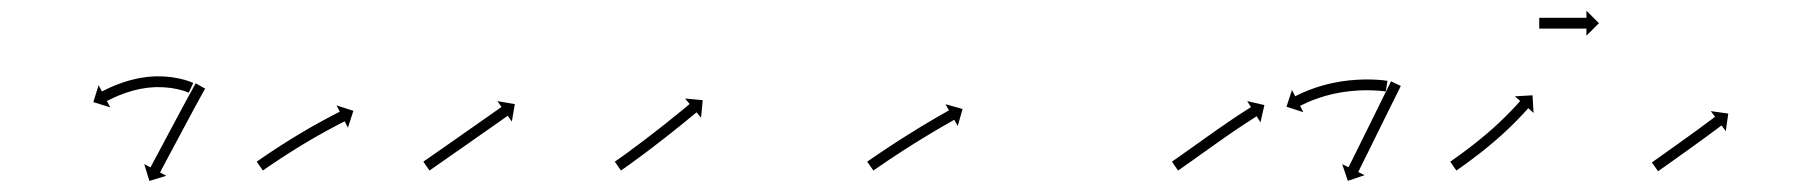

<svg xmlns="http://www.w3.org/2000/svg" viewBox="-20 -394 3336 356"><path d="M328.8 -222.6C329.2 -222.4 329.6 -222.2 330 -222.1L338.3 -240.2C337.8 -240.4 337.4 -240.7 336.9 -240.9C336.9 -240.9 336.8 -240.9 336.8 -240.9C336.8 -240.9 336.7 -240.9 336.7 -240.9C335.1 -241.6 333.4 -242.3 331.7 -242.9C331.7 -242.9 331.7 -242.9 331.6 -242.9C331.6 -243 331.5 -243 331.5 -243C328.9 -243.9 326.2 -244.8 323.5 -245.6C323.5 -245.6 323.4 -245.6 323.4 -245.6C323.3 -245.6 323.3 -245.7 323.3 -245.7C319.7 -246.7 316.2 -247.6 312.6 -248.4C312.6 -248.4 312.5 -248.4 312.5 -248.4C312.4 -248.4 312.4 -248.4 312.4 -248.4C308.1 -249.3 303.8 -250.1 299.5 -250.7C299.5 -250.7 299.4 -250.7 299.4 -250.7C299.3 -250.7 299.2 -250.8 299.2 -250.8C294.4 -251.4 289.6 -251.8 284.7 -252.2C284.7 -252.2 284.6 -252.2 284.6 -252.2C284.5 -252.2 284.4 -252.2 284.4 -252.2C279.2 -252.4 274 -252.5 268.8 -252.5C268.8 -252.5 268.8 -252.5 268.7 -252.5C268.6 -252.5 268.5 -252.5 268.5 -252.5C263.2 -252.2 257.8 -251.9 252.5 -251.3C252.5 -251.3 252.4 -251.3 252.3 -251.3C252.2 -251.3 252.2 -251.3 252.2 -251.3C246.8 -250.6 241.5 -249.8 236.2 -248.8C236.2 -248.8 236.2 -248.8 236.1 -248.8C236 -248.7 236 -248.7 236 -248.7C230.9 -247.6 225.8 -246.4 220.7 -245.1C220.7 -245.1 220.7 -245.1 220.6 -245.1C220.6 -245.1 220.5 -245 220.5 -245C215.8 -243.7 211.1 -242.2 206.5 -240.7C206.5 -240.7 206.4 -240.7 206.4 -240.6C206.4 -240.6 206.3 -240.6 206.3 -240.6C202.2 -239.1 198.1 -237.6 194 -236C194 -236 193.9 -236 193.9 -235.9C193.9 -235.9 193.8 -235.9 193.8 -235.9C190.4 -234.5 187 -233 183.6 -231.5C183.6 -231.5 183.6 -231.5 183.6 -231.5C183.5 -231.5 183.5 -231.5 183.5 -231.5C180.9 -230.2 178.3 -229 175.7 -227.8C175.7 -227.8 175.7 -227.8 175.7 -227.7C175.7 -227.7 175.7 -227.7 175.7 -227.7C174 -226.9 172.4 -226.1 170.7 -225.2L170.7 -225.2L170.7 -225.2C170.1 -224.9 169.5 -224.6 169 -224.3L162.8 -236L153.1 -204.7L184.4 -194.9L178.3 -206.6C178.8 -206.9 179.4 -207.2 179.9 -207.5L179.9 -207.5L179.9 -207.5C181.5 -208.3 183 -209.1 184.6 -209.8C184.6 -209.8 184.6 -209.8 184.6 -209.8C184.5 -209.8 184.5 -209.8 184.5 -209.8C187 -211 189.4 -212.2 191.9 -213.3C191.9 -213.3 191.9 -213.3 191.9 -213.3C191.8 -213.3 191.8 -213.3 191.8 -213.3C195 -214.7 198.3 -216.1 201.5 -217.5C201.5 -217.5 201.5 -217.4 201.4 -217.4C201.4 -217.4 201.4 -217.4 201.4 -217.4C205.2 -218.9 209.1 -220.4 213 -221.8C213 -221.8 213 -221.8 212.9 -221.7C212.9 -221.7 212.8 -221.7 212.8 -221.7C217.2 -223.2 221.6 -224.6 226 -225.8C226 -225.8 226 -225.8 225.9 -225.8C225.9 -225.8 225.8 -225.8 225.8 -225.8C230.6 -227 235.3 -228.2 240.1 -229.2C240.1 -229.2 240.1 -229.2 240 -229.1C239.9 -229.1 239.9 -229.1 239.9 -229.1C244.8 -230 249.8 -230.8 254.7 -231.5C254.7 -231.5 254.7 -231.4 254.6 -231.4C254.5 -231.4 254.5 -231.4 254.5 -231.4C259.4 -231.9 264.4 -232.3 269.4 -232.5C269.4 -232.5 269.3 -232.5 269.2 -232.5C269.1 -232.5 269.1 -232.5 269.1 -232.5C273.9 -232.5 278.7 -232.4 283.5 -232.2C283.5 -232.2 283.5 -232.2 283.4 -232.2C283.3 -232.2 283.3 -232.2 283.3 -232.2C287.8 -231.9 292.3 -231.5 296.7 -230.9C296.7 -230.9 296.7 -230.9 296.6 -230.9C296.5 -230.9 296.5 -231 296.5 -231C300.5 -230.3 304.4 -229.6 308.3 -228.8C308.3 -228.8 308.3 -228.9 308.2 -228.9C308.2 -228.9 308.1 -228.9 308.1 -228.9C311.4 -228.1 314.6 -227.3 317.9 -226.4C317.9 -226.4 317.8 -226.4 317.8 -226.4C317.7 -226.5 317.7 -226.5 317.7 -226.5C320.1 -225.7 322.5 -225 324.9 -224.1C324.9 -224.1 324.8 -224.1 324.8 -224.2C324.7 -224.2 324.7 -224.2 324.7 -224.2C326.1 -223.6 327.5 -223.1 328.9 -222.5C328.9 -222.5 328.9 -222.5 328.9 -222.5C328.8 -222.6 328.8 -222.6 328.8 -222.6ZM359.3 -228C359.7 -228.6 360 -229.1 360.3 -229.7L342.9 -239.5C342.5 -238.9 342.2 -238.4 341.9 -237.8L341.9 -237.8L341.9 -237.8C341 -236.1 340.1 -234.5 339.2 -232.9L339.2 -232.9L339.2 -232.9C337.8 -230.3 336.4 -227.8 335 -225.2L335 -225.2L335 -225.2C333.1 -221.9 331.3 -218.6 329.5 -215.3L329.5 -215.3L329.5 -215.3C327.4 -211.4 325.3 -207.5 323.1 -203.5C320.8 -199.1 318.4 -194.8 316 -190.4C313.5 -185.7 311 -181 308.5 -176.3C305.9 -171.4 303.3 -166.6 300.7 -161.7C298.1 -156.9 295.5 -152 292.9 -147.2C290.4 -142.5 287.9 -137.8 285.4 -133.1C283 -128.7 280.7 -124.3 278.4 -119.9C276.3 -115.9 274.2 -112 272.1 -108C270.3 -104.7 268.5 -101.4 266.7 -98.1C265.4 -95.5 264 -92.9 262.6 -90.3C261.8 -88.7 260.9 -87 260 -85.4C259.7 -84.8 259.4 -84.2 259.1 -83.6L247.4 -89.8L257 -58.5L288.4 -68.1L276.7 -74.2C277 -74.8 277.4 -75.4 277.7 -76C278.5 -77.7 279.4 -79.3 280.3 -81C281.7 -83.5 283 -86.1 284.4 -88.7C286.2 -92 287.9 -95.3 289.7 -98.7C291.8 -102.6 293.9 -106.5 296 -110.5C298.4 -114.9 300.7 -119.3 303 -123.7C305.5 -128.4 308.1 -133.1 310.6 -137.8C313.1 -142.6 315.7 -147.5 318.3 -152.3C320.9 -157.1 323.5 -162 326.1 -166.8C328.6 -171.5 331.1 -176.2 333.7 -180.9C336 -185.3 338.4 -189.6 340.7 -194C342.9 -197.9 345 -201.8 347.1 -205.7L347.1 -205.7L347.1 -205.7C348.9 -209 350.7 -212.3 352.5 -215.6L352.5 -215.6L352.5 -215.6C353.9 -218.1 355.3 -220.7 356.7 -223.2L356.7 -223.2L356.7 -223.2C357.6 -224.8 358.5 -226.4 359.4 -228L359.4 -228Z M457.6 -95.4C457.1 -95 456.5 -94.6 456 -94.2L467.4 -77.8C468 -78.2 468.5 -78.6 469.1 -79C470.6 -80 472.1 -81.1 473.7 -82.2L473.7 -82.2L473.7 -82.2C476.1 -83.8 478.5 -85.5 480.9 -87.1L480.9 -87.1L480.9 -87.1C484 -89.2 487.1 -91.3 490.3 -93.5L490.3 -93.4L490.3 -93.4C494 -95.9 497.7 -98.4 501.5 -100.9L501.4 -100.8L501.4 -100.8C505.6 -103.6 509.8 -106.3 514 -109L514 -109L514 -109C518.5 -111.8 523 -114.7 527.6 -117.5L527.5 -117.5L527.5 -117.5C532.2 -120.4 536.9 -123.3 541.6 -126.2L541.6 -126.2L541.6 -126.1C546.3 -129 551.1 -131.8 555.8 -134.6L555.8 -134.6L555.8 -134.6C560.4 -137.3 565.1 -139.9 569.7 -142.6L569.7 -142.6L569.7 -142.6C574 -145 578.4 -147.5 582.8 -149.9L582.8 -149.9L582.7 -149.9C586.7 -152 590.6 -154.2 594.6 -156.3L594.5 -156.3L594.5 -156.3C597.9 -158 601.2 -159.8 604.6 -161.6L604.6 -161.6L604.5 -161.6C607.1 -162.9 609.7 -164.3 612.3 -165.6L612.3 -165.6L612.3 -165.6C614 -166.5 615.6 -167.3 617.3 -168.2C617.9 -168.5 618.5 -168.8 619.1 -169.1L625.1 -157.3L635.2 -188.5L604 -198.6L610 -186.9C609.4 -186.6 608.8 -186.3 608.2 -186C606.5 -185.1 604.8 -184.2 603.1 -183.4L603.1 -183.4L603.1 -183.4C600.5 -182 597.9 -180.7 595.3 -179.3L595.3 -179.3L595.3 -179.3C591.9 -177.5 588.5 -175.7 585.1 -173.9L585.1 -173.9L585.1 -173.9C581.1 -171.8 577.1 -169.6 573.1 -167.4L573.1 -167.4L573.1 -167.4C568.7 -164.9 564.3 -162.5 559.8 -160L559.8 -160L559.8 -160C555.1 -157.3 550.4 -154.6 545.7 -151.9L545.7 -151.9L545.7 -151.8C540.9 -149 536.1 -146.2 531.3 -143.3L531.3 -143.3L531.3 -143.3C526.5 -140.4 521.7 -137.5 517 -134.5L517 -134.5L517 -134.5C512.4 -131.6 507.8 -128.7 503.2 -125.8L503.2 -125.8L503.2 -125.8C499 -123.1 494.7 -120.3 490.5 -117.6L490.5 -117.6L490.5 -117.6C486.7 -115.1 482.9 -112.6 479.2 -110.1L479.1 -110.1L479.1 -110.1C476 -107.9 472.8 -105.8 469.6 -103.6L469.6 -103.6L469.6 -103.6C467.2 -102 464.8 -100.3 462.3 -98.6L462.3 -98.6L462.3 -98.6C460.8 -97.5 459.2 -96.5 457.6 -95.4Z M766.6 -95.4C766.1 -95 765.5 -94.6 765 -94.2L776.4 -77.8C777 -78.2 777.5 -78.6 778.1 -79C779.6 -80 781.1 -81.1 782.7 -82.2C785.1 -83.8 787.4 -85.5 789.8 -87.2C792.9 -89.3 796 -91.5 799.1 -93.7C802.8 -96.2 806.4 -98.8 810.1 -101.3C814.2 -104.2 818.3 -107 822.3 -109.9C826.7 -112.9 831.1 -116 835.4 -119C840 -122.2 844.5 -125.4 849 -128.5C853.5 -131.7 858 -134.8 862.5 -138C866.9 -141 871.2 -144.1 875.6 -147.2C879.7 -150 883.8 -152.9 887.8 -155.7C891.5 -158.3 895.1 -160.9 898.8 -163.4C901.9 -165.6 905 -167.8 908.1 -169.9C910.4 -171.6 912.8 -173.3 915.2 -175C916.7 -176.1 918.3 -177.1 919.8 -178.2C920.3 -178.6 920.9 -179 921.4 -179.4L929 -168.6L934.6 -200.9L902.3 -206.5L909.9 -195.7C909.3 -195.3 908.8 -194.9 908.3 -194.6C906.7 -193.5 905.2 -192.4 903.7 -191.3C901.3 -189.7 898.9 -188 896.5 -186.3C893.5 -184.1 890.4 -182 887.3 -179.8C883.6 -177.2 880 -174.7 876.3 -172.1C872.3 -169.2 868.2 -166.4 864.1 -163.5C859.7 -160.5 855.4 -157.4 851 -154.4C846.5 -151.2 842 -148.1 837.5 -144.9C833 -141.7 828.5 -138.6 824 -135.4C819.6 -132.4 815.3 -129.3 810.9 -126.3C806.8 -123.4 802.7 -120.6 798.6 -117.7C795 -115.2 791.3 -112.6 787.7 -110.1C784.6 -107.9 781.5 -105.7 778.4 -103.6C776 -101.9 773.6 -100.2 771.2 -98.6C769.7 -97.5 768.1 -96.4 766.6 -95.4Z M1121.6 -95.4C1121.1 -95 1120.5 -94.6 1120 -94.2L1131.4 -77.8C1132 -78.2 1132.5 -78.6 1133.1 -79L1133.1 -79L1133.1 -79C1134.6 -80 1136.1 -81.1 1137.6 -82.2L1137.7 -82.2L1137.7 -82.2C1140 -83.9 1142.4 -85.5 1144.7 -87.2L1144.8 -87.2L1144.8 -87.2C1147.8 -89.4 1150.9 -91.6 1153.9 -93.9L1153.9 -93.9L1153.9 -93.9C1157.5 -96.5 1161.1 -99.1 1164.7 -101.8L1164.7 -101.8L1164.7 -101.8C1168.7 -104.7 1172.7 -107.7 1176.7 -110.7L1176.7 -110.7L1176.7 -110.7C1181 -113.9 1185.2 -117.1 1189.4 -120.3L1189.5 -120.4L1189.5 -120.4C1193.8 -123.7 1198.2 -127 1202.5 -130.4L1202.5 -130.4L1202.5 -130.4C1206.9 -133.8 1211.2 -137.2 1215.5 -140.5L1215.6 -140.5L1215.6 -140.6C1219.7 -143.8 1223.9 -147.1 1228.1 -150.4L1228.1 -150.5L1228.1 -150.5C1232 -153.6 1235.9 -156.7 1239.8 -159.8L1239.8 -159.8L1239.8 -159.8C1243.2 -162.6 1246.7 -165.4 1250.2 -168.2L1250.2 -168.2L1250.2 -168.2C1253.1 -170.6 1256 -173 1258.9 -175.4L1258.9 -175.4L1258.9 -175.4C1261.2 -177.2 1263.4 -179.1 1265.7 -180.9L1265.7 -180.9L1265.7 -180.9C1267.1 -182.1 1268.5 -183.3 1270 -184.5C1270.5 -185 1271 -185.4 1271.5 -185.8L1279.9 -175.7L1282.9 -208.3L1250.2 -211.3L1258.7 -201.2C1258.2 -200.7 1257.7 -200.3 1257.2 -199.9C1255.7 -198.7 1254.3 -197.5 1252.9 -196.3L1252.9 -196.3L1252.9 -196.3C1250.7 -194.5 1248.4 -192.7 1246.2 -190.8L1246.2 -190.8L1246.2 -190.8C1243.3 -188.5 1240.4 -186.1 1237.5 -183.7L1237.5 -183.7L1237.5 -183.7C1234.1 -180.9 1230.7 -178.1 1227.2 -175.4L1227.2 -175.4L1227.2 -175.4C1223.4 -172.3 1219.5 -169.2 1215.6 -166.1L1215.7 -166.1L1215.7 -166.1C1211.5 -162.8 1207.4 -159.5 1203.2 -156.3L1203.2 -156.3L1203.2 -156.3C1198.9 -152.9 1194.6 -149.6 1190.3 -146.2L1190.3 -146.2L1190.3 -146.2C1186 -142.9 1181.7 -139.6 1177.3 -136.3L1177.3 -136.3L1177.3 -136.3C1173.1 -133.1 1168.9 -129.9 1164.7 -126.7L1164.7 -126.7L1164.7 -126.7C1160.8 -123.7 1156.8 -120.8 1152.8 -117.9L1152.8 -117.9L1152.8 -117.9C1149.3 -115.2 1145.7 -112.6 1142.2 -110L1142.2 -110L1142.2 -110C1139.2 -107.8 1136.1 -105.7 1133.1 -103.5L1133.1 -103.5L1133.1 -103.5C1130.8 -101.8 1128.5 -100.2 1126.1 -98.5L1126.1 -98.5L1126.1 -98.5C1124.6 -97.5 1123.1 -96.4 1121.6 -95.4L1121.6 -95.4Z M1589.6 -95.4C1589.1 -95 1588.5 -94.6 1588 -94.2L1599.4 -77.8C1600 -78.2 1600.5 -78.6 1601.1 -79C1602.6 -80 1604.1 -81.1 1605.7 -82.2L1605.7 -82.2L1605.7 -82.2C1608.1 -83.8 1610.5 -85.5 1612.9 -87.1L1612.9 -87.1L1612.9 -87.1C1616 -89.2 1619.1 -91.4 1622.3 -93.5L1622.2 -93.5L1622.2 -93.5C1625.9 -96 1629.7 -98.5 1633.4 -100.9L1633.4 -100.9L1633.4 -100.9C1637.5 -103.7 1641.7 -106.4 1645.9 -109.2L1645.9 -109.2L1645.9 -109.2C1650.3 -112.1 1654.8 -115 1659.3 -117.9L1659.3 -117.9L1659.3 -117.8C1663.9 -120.8 1668.6 -123.8 1673.3 -126.7L1673.3 -126.7L1673.2 -126.7C1677.9 -129.6 1682.6 -132.5 1687.3 -135.4L1687.3 -135.4L1687.3 -135.4C1691.8 -138.2 1696.4 -141 1701 -143.7L1700.9 -143.7L1700.9 -143.7C1705.2 -146.3 1709.5 -148.9 1713.8 -151.4L1713.8 -151.4L1713.8 -151.4C1717.6 -153.7 1721.5 -155.9 1725.4 -158.2L1725.4 -158.2L1725.3 -158.2C1728.6 -160.1 1731.9 -162 1735.2 -163.8L1735.2 -163.8L1735.2 -163.8C1737.7 -165.3 1740.2 -166.7 1742.8 -168.2L1742.8 -168.2L1742.8 -168.2C1744.4 -169.1 1746 -170 1747.7 -170.9C1748.2 -171.2 1748.8 -171.6 1749.4 -171.9L1755.8 -160.4L1764.8 -191.9L1733.2 -200.8L1739.6 -189.3C1739.1 -189 1738.5 -188.7 1737.9 -188.4C1736.2 -187.4 1734.6 -186.5 1732.9 -185.6L1732.9 -185.6L1732.9 -185.6C1730.4 -184.1 1727.8 -182.7 1725.3 -181.2L1725.2 -181.2L1725.2 -181.2C1721.9 -179.3 1718.6 -177.4 1715.3 -175.5L1715.3 -175.5L1715.3 -175.5C1711.4 -173.2 1707.5 -170.9 1703.6 -168.6L1703.6 -168.6L1703.6 -168.6C1699.3 -166 1694.9 -163.5 1690.6 -160.9L1690.6 -160.9L1690.6 -160.9C1686 -158.1 1681.4 -155.3 1676.8 -152.5L1676.8 -152.5L1676.8 -152.4C1672.1 -149.5 1667.3 -146.6 1662.6 -143.6L1662.6 -143.6L1662.6 -143.6C1657.9 -140.7 1653.2 -137.7 1648.5 -134.7L1648.5 -134.7L1648.5 -134.7C1644 -131.8 1639.5 -128.9 1635 -125.9L1634.9 -125.9L1634.9 -125.9C1630.7 -123.2 1626.5 -120.4 1622.3 -117.6L1622.3 -117.6L1622.3 -117.6C1618.5 -115.1 1614.8 -112.6 1611.1 -110.1L1611.1 -110.1L1611 -110C1607.9 -107.9 1604.7 -105.8 1601.6 -103.6L1601.6 -103.6L1601.6 -103.6C1599.1 -101.9 1596.7 -100.3 1594.3 -98.6L1594.3 -98.6L1594.3 -98.6C1592.7 -97.5 1591.2 -96.5 1589.6 -95.4Z M2154.6 -95.4C2154.1 -95 2153.5 -94.6 2153 -94.2L2164.4 -77.8C2165 -78.2 2165.5 -78.6 2166.1 -79C2167.6 -80 2169.1 -81.1 2170.7 -82.2C2173 -83.8 2175.4 -85.5 2177.8 -87.2C2180.9 -89.4 2184 -91.5 2187 -93.7C2190.7 -96.3 2194.3 -98.9 2198 -101.5C2202 -104.4 2206.1 -107.3 2210.1 -110.2C2214.5 -113.2 2218.8 -116.3 2223.2 -119.4C2227.7 -122.6 2232.2 -125.8 2236.6 -129L2236.6 -129L2236.6 -129C2241.1 -132.1 2245.7 -135.3 2250.2 -138.5L2250.2 -138.5L2250.1 -138.5C2254.5 -141.5 2258.9 -144.5 2263.3 -147.6L2263.3 -147.6L2263.3 -147.6C2267.4 -150.4 2271.5 -153.2 2275.7 -156L2275.7 -156L2275.7 -156C2279.4 -158.5 2283.1 -161 2286.8 -163.4L2286.8 -163.4L2286.8 -163.4C2290 -165.5 2293.1 -167.6 2296.3 -169.6L2296.3 -169.6L2296.3 -169.6C2298.7 -171.2 2301.2 -172.8 2303.7 -174.4L2303.7 -174.4L2303.6 -174.3C2305.2 -175.4 2306.8 -176.4 2308.4 -177.4L2308.4 -177.4L2308.4 -177.4C2309 -177.7 2309.5 -178.1 2310.1 -178.4L2317.1 -167.2L2324.4 -199.2L2292.5 -206.5L2299.5 -195.4C2298.9 -195 2298.4 -194.7 2297.8 -194.3L2297.8 -194.3L2297.8 -194.3C2296.2 -193.3 2294.5 -192.3 2292.9 -191.2L2292.9 -191.2L2292.9 -191.2C2290.4 -189.6 2287.9 -188 2285.4 -186.4L2285.4 -186.4L2285.4 -186.4C2282.2 -184.3 2279 -182.2 2275.8 -180.1L2275.8 -180.1L2275.8 -180.1C2272 -177.6 2268.3 -175.1 2264.5 -172.6L2264.5 -172.6L2264.5 -172.6C2260.3 -169.7 2256.1 -166.9 2252 -164.1L2252 -164.1L2252 -164C2247.5 -161 2243.1 -157.9 2238.7 -154.9L2238.7 -154.9L2238.7 -154.9C2234.2 -151.7 2229.6 -148.5 2225.1 -145.3L2225.1 -145.3L2225.1 -145.3C2220.6 -142.1 2216.1 -138.9 2211.6 -135.7C2207.2 -132.6 2202.9 -129.5 2198.5 -126.4C2194.5 -123.6 2190.4 -120.7 2186.4 -117.8C2182.7 -115.2 2179.1 -112.6 2175.5 -110.1C2172.4 -107.9 2169.3 -105.7 2166.3 -103.5C2163.9 -101.9 2161.5 -100.2 2159.2 -98.6C2157.7 -97.5 2156.1 -96.4 2154.6 -95.4ZM2547.8 -224.6C2548.3 -224.5 2548.8 -224.4 2549.4 -224.3L2552.6 -244C2552.1 -244.1 2551.5 -244.2 2551 -244.3C2551 -244.3 2550.9 -244.3 2550.9 -244.3C2550.9 -244.3 2550.8 -244.3 2550.8 -244.3C2549 -244.6 2547.2 -244.8 2545.4 -245.1C2545.4 -245.1 2545.4 -245.1 2545.4 -245.1C2545.3 -245.1 2545.3 -245.1 2545.3 -245.1C2542.5 -245.4 2539.6 -245.6 2536.8 -245.9C2536.8 -245.9 2536.7 -245.9 2536.7 -245.9C2536.7 -245.9 2536.6 -245.9 2536.6 -245.9C2532.9 -246.2 2529.2 -246.4 2525.5 -246.5C2525.5 -246.5 2525.5 -246.5 2525.4 -246.5C2525.4 -246.5 2525.4 -246.5 2525.4 -246.5C2521 -246.6 2516.6 -246.7 2512.2 -246.7C2512.2 -246.7 2512.1 -246.7 2512.1 -246.7C2512.1 -246.7 2512 -246.7 2512 -246.7C2507.1 -246.6 2502.2 -246.4 2497.3 -246.2C2497.3 -246.2 2497.2 -246.2 2497.2 -246.2C2497.2 -246.2 2497.1 -246.2 2497.1 -246.2C2491.9 -245.9 2486.6 -245.4 2481.4 -244.9C2481.4 -244.9 2481.4 -244.9 2481.3 -244.9C2481.3 -244.9 2481.2 -244.9 2481.2 -244.9C2475.8 -244.3 2470.5 -243.6 2465.1 -242.8C2465.1 -242.8 2465 -242.8 2465 -242.7C2465 -242.7 2464.9 -242.7 2464.9 -242.7C2459.6 -241.8 2454.2 -240.8 2448.9 -239.7C2448.9 -239.7 2448.9 -239.7 2448.8 -239.7C2448.8 -239.7 2448.8 -239.6 2448.8 -239.6C2443.6 -238.5 2438.5 -237.2 2433.5 -235.8C2433.5 -235.8 2433.4 -235.8 2433.4 -235.8C2433.3 -235.8 2433.3 -235.8 2433.3 -235.8C2428.6 -234.4 2423.9 -233 2419.2 -231.4C2419.2 -231.4 2419.2 -231.4 2419.2 -231.4C2419.1 -231.4 2419.1 -231.4 2419.1 -231.4C2414.9 -230 2410.8 -228.4 2406.7 -226.9C2406.7 -226.9 2406.7 -226.9 2406.6 -226.8C2406.6 -226.8 2406.5 -226.8 2406.5 -226.8C2403.1 -225.4 2399.7 -224 2396.3 -222.5C2396.3 -222.5 2396.2 -222.5 2396.2 -222.5C2396.2 -222.5 2396.1 -222.5 2396.1 -222.5C2393.5 -221.3 2390.9 -220.1 2388.3 -218.9C2388.3 -218.9 2388.3 -218.9 2388.3 -218.9C2388.3 -218.9 2388.3 -218.9 2388.3 -218.9C2386.6 -218.1 2384.9 -217.2 2383.3 -216.4C2383.3 -216.4 2383.3 -216.4 2383.3 -216.4C2383.3 -216.4 2383.3 -216.4 2383.3 -216.4C2382.7 -216.1 2382.1 -215.8 2381.5 -215.5L2375.5 -227.2L2365.4 -196.1L2396.6 -186L2390.6 -197.7C2391.2 -198 2391.7 -198.3 2392.3 -198.6C2392.3 -198.6 2392.3 -198.6 2392.3 -198.5C2392.3 -198.5 2392.3 -198.5 2392.3 -198.5C2393.8 -199.3 2395.4 -200.1 2397 -200.9C2397 -200.9 2397 -200.8 2396.9 -200.8C2396.9 -200.8 2396.9 -200.8 2396.9 -200.8C2399.4 -202 2401.8 -203.1 2404.3 -204.2C2404.3 -204.2 2404.3 -204.2 2404.3 -204.2C2404.2 -204.2 2404.2 -204.2 2404.2 -204.2C2407.5 -205.6 2410.7 -206.9 2414 -208.3C2414 -208.3 2414 -208.2 2413.9 -208.2C2413.9 -208.2 2413.9 -208.2 2413.9 -208.2C2417.8 -209.7 2421.7 -211.1 2425.6 -212.5C2425.6 -212.5 2425.6 -212.5 2425.6 -212.5C2425.5 -212.5 2425.5 -212.4 2425.5 -212.4C2429.9 -213.9 2434.4 -215.3 2438.9 -216.6C2438.9 -216.6 2438.8 -216.6 2438.8 -216.5C2438.7 -216.5 2438.7 -216.5 2438.7 -216.5C2443.5 -217.8 2448.4 -219 2453.2 -220.2C2453.2 -220.2 2453.2 -220.1 2453.1 -220.1C2453.1 -220.1 2453.1 -220.1 2453.1 -220.1C2458.1 -221.2 2463.2 -222.1 2468.3 -223C2468.3 -223 2468.2 -223 2468.2 -223C2468.2 -223 2468.1 -223 2468.1 -223C2473.2 -223.8 2478.4 -224.5 2483.5 -225C2483.5 -225 2483.5 -225 2483.4 -225C2483.4 -225 2483.3 -225 2483.3 -225C2488.3 -225.5 2493.4 -225.9 2498.4 -226.2C2498.4 -226.2 2498.3 -226.2 2498.3 -226.2C2498.3 -226.2 2498.2 -226.2 2498.2 -226.2C2502.9 -226.4 2507.6 -226.6 2512.3 -226.7C2512.3 -226.7 2512.3 -226.7 2512.3 -226.7C2512.2 -226.7 2512.2 -226.7 2512.2 -226.7C2516.4 -226.7 2520.6 -226.6 2524.8 -226.5C2524.8 -226.5 2524.8 -226.5 2524.7 -226.5C2524.7 -226.5 2524.7 -226.5 2524.7 -226.5C2528.2 -226.4 2531.7 -226.2 2535.2 -225.9C2535.2 -225.9 2535.2 -225.9 2535.2 -225.9C2535.1 -226 2535.1 -226 2535.1 -226C2537.8 -225.7 2540.4 -225.5 2543.1 -225.2C2543.1 -225.2 2543.1 -225.2 2543.1 -225.2C2543 -225.2 2543 -225.2 2543 -225.2C2544.6 -225 2546.3 -224.8 2547.9 -224.6C2547.9 -224.6 2547.9 -224.6 2547.9 -224.6C2547.9 -224.6 2547.8 -224.6 2547.8 -224.6ZM2576 -231.9C2576.4 -232.8 2576.8 -233.8 2577.3 -234.7L2559.2 -243.2C2558.8 -242.4 2558.4 -241.6 2558 -240.8C2557.2 -239.1 2556.4 -237.4 2555.5 -235.7C2554.2 -233.1 2553 -230.5 2551.7 -227.9C2550 -224.5 2548.3 -221.1 2546.6 -217.8C2544.7 -213.8 2542.7 -209.8 2540.7 -205.8C2538.5 -201.3 2536.3 -196.8 2534.1 -192.4C2531.7 -187.6 2529.4 -182.8 2527 -178C2524.6 -173.1 2522.1 -168.2 2519.7 -163.2C2517.2 -158.3 2514.8 -153.4 2512.4 -148.4C2510 -143.6 2507.6 -138.9 2505.3 -134.1C2503.1 -129.6 2500.9 -125.2 2498.7 -120.7C2496.7 -116.7 2494.7 -112.7 2492.7 -108.7C2491 -105.3 2489.4 -101.9 2487.7 -98.5C2486.4 -95.9 2485.1 -93.3 2483.8 -90.7C2483 -89 2482.2 -87.3 2481.3 -85.7C2481 -85.1 2480.7 -84.5 2480.5 -83.9L2468.6 -89.7L2479.1 -58.7L2510.2 -69.2L2498.4 -75C2498.7 -75.6 2499 -76.2 2499.3 -76.8C2500.1 -78.5 2500.9 -80.2 2501.7 -81.8C2503 -84.4 2504.3 -87.1 2505.6 -89.7C2507.3 -93 2509 -96.4 2510.6 -99.8C2512.6 -103.8 2514.6 -107.8 2516.6 -111.8C2518.8 -116.3 2521 -120.8 2523.2 -125.2C2525.6 -130 2527.9 -134.8 2530.3 -139.6C2532.7 -144.5 2535.2 -149.4 2537.6 -154.4C2540.1 -159.3 2542.5 -164.2 2544.9 -169.2C2547.3 -173.9 2549.7 -178.7 2552 -183.5C2554.2 -188 2556.4 -192.4 2558.6 -196.9C2560.6 -200.9 2562.6 -204.9 2564.6 -208.9C2566.2 -212.3 2567.9 -215.7 2569.6 -219.1C2570.9 -221.7 2572.2 -224.3 2573.5 -226.9C2574.3 -228.6 2575.1 -230.2 2576 -231.9Z M2670.6 -95.3C2670.1 -95 2669.5 -94.6 2669 -94.2L2680.4 -77.8C2681 -78.2 2681.5 -78.6 2682.1 -79L2682.1 -79L2682.1 -79C2683.6 -80 2685.1 -81.1 2686.6 -82.2L2686.6 -82.2L2686.7 -82.2C2689 -83.9 2691.4 -85.6 2693.7 -87.2L2693.7 -87.3L2693.8 -87.3C2696.8 -89.5 2699.8 -91.7 2702.9 -93.9L2702.9 -93.9L2702.9 -93.9C2706.5 -96.6 2710 -99.2 2713.6 -101.9C2713.6 -101.9 2713.6 -101.9 2713.6 -101.9C2713.6 -101.9 2713.6 -101.9 2713.6 -101.9C2717.6 -104.9 2721.5 -108 2725.4 -111C2725.4 -111 2725.4 -111 2725.5 -111C2725.5 -111 2725.5 -111 2725.5 -111C2729.6 -114.3 2733.8 -117.6 2737.9 -121C2737.9 -121 2737.9 -121 2737.9 -121C2737.9 -121 2737.9 -121 2737.9 -121C2742.2 -124.5 2746.4 -128 2750.5 -131.6C2750.5 -131.6 2750.5 -131.6 2750.6 -131.6C2750.6 -131.6 2750.6 -131.6 2750.6 -131.6C2754.7 -135.2 2758.8 -138.8 2762.9 -142.4C2762.9 -142.4 2762.9 -142.4 2763 -142.4C2763 -142.5 2763 -142.5 2763 -142.5C2766.9 -146 2770.8 -149.6 2774.7 -153.2C2774.7 -153.2 2774.7 -153.2 2774.7 -153.3C2774.7 -153.3 2774.7 -153.3 2774.7 -153.3C2778.3 -156.7 2781.9 -160.1 2785.4 -163.6C2785.4 -163.6 2785.4 -163.6 2785.4 -163.6C2785.5 -163.6 2785.5 -163.7 2785.5 -163.7C2788.6 -166.8 2791.7 -169.9 2794.8 -173.1C2794.8 -173.1 2794.8 -173.1 2794.8 -173.1C2794.9 -173.1 2794.9 -173.2 2794.9 -173.2C2797.5 -175.9 2800.1 -178.6 2802.6 -181.3L2802.6 -181.3L2802.7 -181.3C2804.6 -183.5 2806.6 -185.6 2808.5 -187.7L2808.5 -187.7L2808.6 -187.7C2809.8 -189.1 2811 -190.5 2812.3 -191.9L2812.3 -191.9L2812.3 -191.9C2812.7 -192.4 2813.2 -192.9 2813.6 -193.4L2823.5 -184.6L2821.5 -217.3L2788.8 -215.4L2798.7 -206.7C2798.2 -206.2 2797.8 -205.7 2797.4 -205.2L2797.4 -205.2L2797.4 -205.2C2796.2 -203.9 2794.9 -202.5 2793.7 -201.2L2793.7 -201.2L2793.8 -201.2C2791.8 -199.1 2789.9 -197 2788 -195L2788 -195L2788 -195C2785.5 -192.3 2783 -189.7 2780.5 -187C2780.5 -187 2780.5 -187 2780.5 -187C2780.5 -187.1 2780.5 -187.1 2780.5 -187.1C2777.5 -184 2774.4 -180.9 2771.3 -177.8C2771.3 -177.8 2771.4 -177.8 2771.4 -177.8C2771.4 -177.9 2771.4 -177.9 2771.4 -177.9C2767.9 -174.5 2764.5 -171.1 2760.9 -167.8C2760.9 -167.8 2761 -167.8 2761 -167.8C2761 -167.8 2761 -167.8 2761 -167.8C2757.2 -164.3 2753.4 -160.8 2749.6 -157.3C2749.6 -157.3 2749.6 -157.3 2749.6 -157.3C2749.6 -157.3 2749.6 -157.3 2749.6 -157.3C2745.6 -153.8 2741.6 -150.2 2737.5 -146.7C2737.5 -146.7 2737.5 -146.8 2737.6 -146.8C2737.6 -146.8 2737.6 -146.8 2737.6 -146.8C2733.5 -143.3 2729.4 -139.9 2725.2 -136.5C2725.2 -136.5 2725.2 -136.5 2725.3 -136.5C2725.3 -136.5 2725.3 -136.5 2725.3 -136.5C2721.2 -133.2 2717.2 -130 2713.1 -126.7C2713.1 -126.7 2713.1 -126.7 2713.1 -126.8C2713.1 -126.8 2713.1 -126.8 2713.1 -126.8C2709.3 -123.8 2705.4 -120.8 2701.5 -117.8C2701.5 -117.8 2701.5 -117.8 2701.5 -117.9C2701.6 -117.9 2701.6 -117.9 2701.6 -117.9C2698.1 -115.2 2694.6 -112.6 2691 -110L2691 -110L2691.1 -110C2688.1 -107.8 2685.1 -105.7 2682.1 -103.5L2682.1 -103.5L2682.1 -103.5C2679.8 -101.8 2677.4 -100.2 2675.1 -98.5L2675.1 -98.5L2675.1 -98.5C2673.6 -97.5 2672.1 -96.4 2670.6 -95.3L2670.6 -95.3ZM2835 -361C2834.7 -361 2834.3 -361 2834 -361V-341C2834.3 -341 2834.7 -341 2835 -341C2835.9 -341 2836.8 -341 2837.8 -341C2839.2 -341 2840.6 -341 2842.1 -341C2843.9 -341 2845.8 -341 2847.7 -341C2849.9 -341 2852.1 -341 2854.3 -341C2856.8 -341 2859.2 -341 2861.7 -341C2864.3 -341 2867 -341 2869.6 -341C2872.3 -341 2875 -341 2877.7 -341C2880.5 -341 2883.2 -341 2885.9 -341C2888.5 -341 2891.2 -341 2893.8 -341C2896.3 -341 2898.7 -341 2901.2 -341C2903.4 -341 2905.6 -341 2907.8 -341C2909.7 -341 2911.6 -341 2913.4 -341C2914.9 -341 2916.3 -341 2917.7 -341C2918.7 -341 2919.6 -341 2920.5 -341C2920.8 -341 2921.2 -341 2921.5 -341V-327.8L2944.7 -351L2921.5 -374.2V-361C2921.2 -361 2920.8 -361 2920.5 -361C2919.6 -361 2918.7 -361 2917.7 -361C2916.3 -361 2914.9 -361 2913.4 -361C2911.6 -361 2909.7 -361 2907.8 -361C2905.6 -361 2903.4 -361 2901.2 -361C2898.7 -361 2896.3 -361 2893.8 -361C2891.2 -361 2888.5 -361 2885.9 -361C2883.2 -361 2880.5 -361 2877.7 -361C2875 -361 2872.3 -361 2869.6 -361C2867 -361 2864.3 -361 2861.7 -361C2859.2 -361 2856.8 -361 2854.3 -361C2852.1 -361 2849.9 -361 2847.7 -361C2845.8 -361 2843.9 -361 2842.1 -361C2840.6 -361 2839.2 -361 2837.8 -361C2836.8 -361 2835.9 -361 2835 -361Z M3044.2 -93.7C3043.7 -93.4 3043.3 -93.1 3042.8 -92.8L3054.4 -76.5C3054.9 -76.8 3055.3 -77.1 3055.7 -77.4C3057 -78.3 3058.3 -79.2 3059.5 -80.1C3061.4 -81.5 3063.4 -82.9 3065.3 -84.2C3067.9 -86 3070.4 -87.8 3072.9 -89.6C3075.9 -91.7 3078.9 -93.8 3081.9 -96C3085.2 -98.3 3088.5 -100.7 3091.8 -103.1C3095.4 -105.6 3099 -108.1 3102.5 -110.7C3106.2 -113.3 3109.8 -115.9 3113.5 -118.6C3117.2 -121.2 3120.8 -123.8 3124.5 -126.5L3124.5 -126.5L3124.5 -126.5C3128 -129 3131.6 -131.6 3135.1 -134.2L3135.1 -134.2L3135.1 -134.2C3138.4 -136.6 3141.7 -139 3145 -141.4L3145 -141.4L3145 -141.4C3147.9 -143.6 3150.9 -145.7 3153.8 -147.9L3153.8 -147.9L3153.8 -147.9C3156.3 -149.8 3158.8 -151.6 3161.3 -153.4C3163.2 -154.9 3165.1 -156.3 3167 -157.7C3168.2 -158.6 3169.5 -159.6 3170.7 -160.5C3171.1 -160.8 3171.6 -161.1 3172 -161.4L3179.9 -150.9L3184.5 -183.4L3152.1 -188L3160 -177.4C3159.6 -177.1 3159.1 -176.8 3158.7 -176.5C3157.5 -175.6 3156.3 -174.6 3155 -173.7C3153.1 -172.3 3151.2 -170.9 3149.3 -169.5C3146.9 -167.7 3144.4 -165.8 3141.9 -164L3141.9 -164L3141.9 -164C3139 -161.8 3136.1 -159.7 3133.1 -157.5L3133.1 -157.5L3133.2 -157.5C3129.9 -155.1 3126.6 -152.7 3123.3 -150.3L3123.3 -150.3L3123.3 -150.3C3119.8 -147.8 3116.3 -145.2 3112.8 -142.7L3112.8 -142.7L3112.8 -142.7C3109.1 -140.1 3105.5 -137.4 3101.8 -134.8C3098.2 -132.2 3094.5 -129.6 3090.9 -126.9C3087.3 -124.4 3083.8 -121.9 3080.2 -119.4C3076.9 -117 3073.6 -114.6 3070.3 -112.3C3067.3 -110.1 3064.3 -108 3061.3 -105.9C3058.8 -104.1 3056.3 -102.3 3053.8 -100.5C3051.8 -99.2 3049.9 -97.8 3047.9 -96.4C3046.7 -95.5 3045.4 -94.6 3044.2 -93.7Z"/></svg>

Font: FRB American Cursive Just Arrows Medium
Style: Italic
Weight: 500
Italic angle: -25°
Version: Version 2.0;Modular Font Editor K font №1